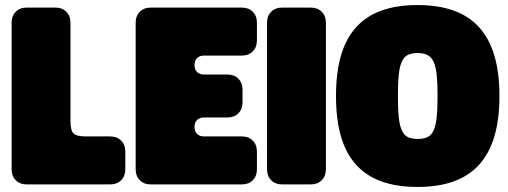

<svg xmlns="http://www.w3.org/2000/svg" viewBox="-20 -730 2011 760"><path d="M319 -190Q283 -190 271 -202Q259 -214 259 -250V-640Q259 -667 242.5 -683.5Q226 -700 199 -700H86Q59 -700 42.5 -683.5Q26 -667 26 -640V-60Q26 -33 42.5 -16.5Q59 0 86 0H416Q443 0 459.5 -16.5Q476 -33 476 -60V-130Q476 -157 459.5 -173.5Q443 -190 416 -190Z M517 -640V-60Q517 -33 533.5 -16.5Q550 0 577 0H937Q964 0 980.5 -16.5Q997 -33 997 -60V-130Q997 -157 980.5 -173.5Q964 -190 937 -190H787Q771 -190 760.5 -199.5Q750 -209 750 -226V-229Q750 -246 760.5 -255.5Q771 -265 787 -265H880Q907 -265 923.5 -281.5Q940 -298 940 -325V-375Q940 -402 923.5 -418.5Q907 -435 880 -435H787Q771 -435 760.5 -444.5Q750 -454 750 -471V-474Q750 -491 760.5 -500.5Q771 -510 787 -510H937Q964 -510 980.5 -526.5Q997 -543 997 -570V-640Q997 -667 980.5 -683.5Q964 -700 937 -700H577Q550 -700 533.5 -683.5Q517 -667 517 -640Z M1097 0Q1070 0 1053.5 -16.5Q1037 -33 1037 -60V-640Q1037 -667 1053.5 -683.5Q1070 -700 1097 -700H1210Q1237 -700 1253.5 -683.5Q1270 -667 1270 -640V-60Q1270 -33 1253.5 -16.5Q1237 0 1210 0Z M1633 10Q1715 10 1776 -12Q1837 -34 1877 -78.5Q1917 -123 1937 -190.5Q1957 -258 1957 -350Q1957 -442 1937 -509.5Q1917 -577 1877 -621.5Q1837 -666 1776 -688Q1715 -710 1633 -710Q1550 -710 1489.5 -688Q1429 -666 1389 -621.5Q1349 -577 1329.5 -509.5Q1310 -442 1310 -350Q1310 -258 1329.5 -190.5Q1349 -123 1389 -78.5Q1429 -34 1489.5 -12Q1550 10 1633 10ZM1634 -180Q1610 -180 1595 -187Q1580 -194 1571 -213Q1562 -232 1558.5 -265Q1555 -298 1555 -350Q1555 -402 1558.5 -435Q1562 -468 1571 -487Q1580 -506 1595 -513Q1610 -520 1633 -520Q1656 -520 1671.5 -512.5Q1687 -505 1696 -486Q1705 -467 1708.5 -434.5Q1712 -402 1712 -352Q1712 -299 1708.5 -265.5Q1705 -232 1696 -213Q1687 -194 1671.5 -187Q1656 -180 1634 -180Z"/></svg>

Font: Bolota
Style: Bold
Weight: 240
Designer: Gabriel Pang
Version: Version 1.000